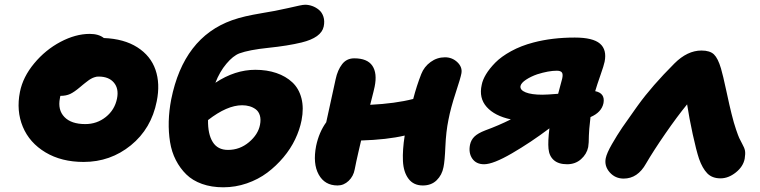

<svg xmlns="http://www.w3.org/2000/svg" viewBox="-20 -736 3233 817"><path d="M335.9 -46.9Q241.7 -46.9 173.6 -87.6Q105.5 -128.4 77.1 -196.5Q48.8 -264.6 64.9 -345.2Q77.6 -408.7 125.5 -466.3Q173.3 -523.9 237.5 -557.9Q301.8 -591.8 361.8 -591.8Q399.9 -591.8 421.9 -574.2Q507.8 -570.8 564.5 -534.7Q621.1 -498.5 641.6 -439.2Q662.1 -379.9 647 -305.2Q624 -188.5 536.9 -117.7Q449.7 -46.9 335.9 -46.9ZM234.9 -317.9Q225.1 -268.1 254.2 -238Q283.2 -208 342.8 -208Q392.6 -208 430.4 -238.3Q468.3 -268.6 478 -316.9Q486.3 -358.9 464.6 -384.5Q442.9 -410.2 399.9 -410.2Q395.5 -410.2 391.4 -409.7Q387.2 -409.2 382.8 -407.5Q378.4 -405.8 375.2 -404.8Q372.1 -403.8 366.9 -400.6Q361.8 -397.5 359.1 -395.8Q356.4 -394 350.6 -389.4Q344.7 -384.8 342 -382.8Q339.4 -380.9 332 -374.8Q324.7 -368.7 321.8 -366.2Q295.9 -344.2 278.6 -336.2Q261.2 -328.1 237.8 -328.1H236.8Q234.9 -320.3 234.9 -317.9Z M930.2 61Q879.9 61 839.6 46.6Q799.3 32.2 772.7 6.1Q746.1 -20 728.3 -54.7Q710.4 -89.4 703.6 -131.6Q696.8 -173.8 698 -219.2Q699.2 -264.6 708.5 -313Q761.2 -576.2 967.3 -649.9Q995.1 -659.7 1024.7 -666.5Q1054.2 -673.3 1096.2 -680.4Q1138.2 -687.5 1150.4 -689.9Q1176.3 -694.8 1206.3 -701.7Q1236.3 -708.5 1253.2 -712.2Q1270 -715.8 1278.3 -715.8Q1293.5 -715.8 1308.6 -710.4Q1323.7 -705.1 1336.9 -694.3Q1350.1 -683.6 1356.2 -665Q1362.3 -646.5 1357.4 -623Q1347.2 -575.7 1263.2 -555.2Q1204.6 -541 1122.1 -532.5Q1039.6 -523.9 998.5 -508.8Q971.7 -498.5 943.4 -464.8Q915 -431.2 896.5 -383.8Q980 -439 1066.4 -439Q1115.7 -439 1156 -425.3Q1196.3 -411.6 1224.1 -385.5Q1252 -359.4 1262.7 -317.9Q1273.4 -276.4 1263.2 -224.1Q1255.4 -184.1 1236.1 -143.6Q1216.8 -103 1186 -66.4Q1155.3 -29.8 1117.2 -1.2Q1079.1 27.3 1030.5 44.2Q981.9 61 930.2 61ZM1010.3 -288.1Q946.3 -288.1 865.2 -225.1Q864.3 -165 885.3 -131.6Q906.2 -98.1 950.2 -98.1Q1000.5 -98.1 1039.6 -131.1Q1078.6 -164.1 1086.4 -205.1Q1090.8 -228 1085.7 -244.9Q1080.6 -261.7 1068.4 -270.8Q1056.2 -279.8 1041.7 -283.9Q1027.3 -288.1 1010.3 -288.1Z M1416.5 53.2Q1361.8 53.2 1336.2 6.8Q1310.5 -39.6 1325.2 -115.2Q1337.4 -173.3 1368.2 -215.8Q1374.5 -246.6 1388.4 -308.3Q1402.3 -370.1 1408.2 -398.9Q1416.5 -438 1435.8 -462.9Q1455.1 -487.8 1487.3 -487.8Q1543 -487.8 1564.5 -456.1Q1585.9 -424.3 1574.2 -367.2Q1572.3 -357.4 1569.1 -345Q1565.9 -332.5 1561.8 -316.2Q1557.6 -299.8 1555.2 -290Q1662.6 -295.4 1738.3 -314.9Q1752.9 -371.1 1772.5 -420.9Q1784.7 -452.1 1812.3 -472.2Q1839.8 -492.2 1873.5 -492.2Q1904.3 -492.2 1926.3 -471.2Q1948.2 -450.2 1943.4 -423.8Q1939.9 -404.3 1918.9 -340.6Q1897.9 -276.9 1888.2 -226.1Q1877.9 -175.8 1875.2 -113Q1872.6 -50.3 1867.2 -24.9Q1860.8 8.8 1838.1 31Q1815.4 53.2 1779.3 53.2Q1739.7 53.2 1718.3 24.7Q1696.8 -3.9 1694.6 -51Q1692.4 -98.1 1702.1 -159.2Q1627 -141.6 1516.6 -138.2Q1514.6 -129.4 1505.1 -88.6Q1495.6 -47.9 1489.3 -15.1Q1483.9 14.2 1463.4 33.7Q1442.9 53.2 1416.5 53.2Z M2040 -37.1Q2006.3 -37.1 1989.7 -61Q1973.1 -85 1980 -120.1Q1984.4 -140.6 1998.8 -154.8Q2013.2 -168.9 2044.9 -181.2Q2101.1 -201.7 2153.8 -228Q2085 -242.7 2051 -280.8Q2017.1 -318.8 2029.8 -375Q2033.7 -396 2048.1 -419.9Q2062.5 -443.8 2087.6 -469.5Q2112.8 -495.1 2155 -518.3Q2197.3 -541.5 2250 -555.2Q2329.6 -576.2 2425.8 -576.2Q2502.9 -576.2 2533 -550.3Q2563 -524.4 2552.7 -473.1Q2549.8 -458 2534.9 -415.8Q2520 -373.5 2512.7 -348.1Q2555.7 -339.4 2547.9 -296.9Q2539.6 -257.8 2492.7 -237.8Q2485.8 -177.7 2485.8 -159.2Q2485.8 -127 2482.9 -109.9Q2476.6 -80.1 2452.4 -58.6Q2428.2 -37.1 2393.1 -37.1Q2356.9 -37.1 2336.9 -54.4Q2316.9 -71.8 2314 -103Q2311 -133.8 2317.9 -189.9Q2238.3 -129.9 2158.4 -83.5Q2078.6 -37.1 2040 -37.1ZM2194.8 -370.1Q2191.9 -353 2216.8 -343Q2241.7 -333 2288.1 -333Q2307.1 -333 2355 -336.9Q2371.1 -396 2372.1 -400.9Q2376.5 -419.9 2371.1 -427.5Q2365.7 -435.1 2349.1 -435.1Q2314.5 -435.1 2266.1 -419.9Q2239.3 -410.6 2218.5 -397Q2197.8 -383.3 2194.8 -370.1Z M2633.8 23.9Q2597.7 23.9 2574.2 -2.9Q2550.8 -29.8 2557.6 -63Q2562 -84.5 2584 -122.8Q2606 -161.1 2627.9 -193.4Q2649.9 -225.6 2684.6 -273.9Q2691.4 -283.2 2694.8 -288.1Q2753.9 -370.1 2849.6 -465.8Q2904.8 -521 2964.8 -521Q3001 -521 3018.1 -504.4Q3035.2 -487.8 3047.9 -444.8Q3056.2 -417 3070.8 -348.9Q3085.4 -280.8 3092.8 -252Q3102.5 -212.4 3112.1 -184.8Q3121.6 -157.2 3125.5 -148.9Q3129.4 -140.6 3138.7 -123Q3147.9 -106.9 3150.1 -94.7Q3152.3 -82.5 3148.9 -61Q3142.6 -27.3 3111.1 -2.2Q3079.6 22.9 3045.9 22.9Q3010.3 22.9 2989.5 1.5Q2968.8 -20 2954.6 -60.1Q2942.9 -95.2 2927.7 -164.8Q2912.6 -234.4 2903.8 -292Q2861.8 -240.7 2811 -167.2Q2760.3 -93.8 2729 -40Q2693.4 23.9 2633.8 23.9Z"/></svg>

Font: Shantell Sans Bouncy
Style: Italic
Weight: 800
Italic angle: -11.31°
Designer: Stephen Nixon, Anya Danilova, Shantell Martin
Foundry: Arrow Type
Version: Version 1.006;[9816181b4]